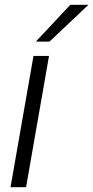

<svg xmlns="http://www.w3.org/2000/svg" viewBox="-20 -783 390 803"><path d="M89 0H24L120 -549H185ZM187 -609H130L274 -763H350Z"/></svg>

Font: Open Sauce One Light Italic
Style: Regular
Weight: 300
Italic angle: -10°
Designer: Alfredo Marco Pradil
Foundry: Creative Sauce Fz LLC
Version: Version 1.477